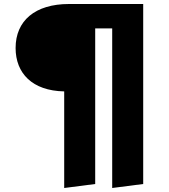

<svg xmlns="http://www.w3.org/2000/svg" viewBox="-20 -715 844 960"><path d="M325 -695C155 -695 58 -611 58 -475C58 -349 141 -261 301 -258V225L456 205V-573H541V225L696 205V-695Z"/></svg>

Font: Fira Sans ExtraBold
Style: Regular
Weight: 800
Designer: bBox Type GmbH & Carrois Corporate GbR & Edenspiekermann AG
Foundry: bBox Type GmbH & Carrois Corporate GbR & Edenspiekermann AG
Version: Version 4.300;PS 004.300;hotconv 1.0.88;makeotf.lib2.5.64775